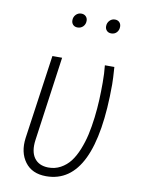

<svg xmlns="http://www.w3.org/2000/svg" viewBox="-84 -789 631 857"><g transform="rotate(10 231.5 -360.0)"><path d="M208 -667Q195.3 -667 187.7 -674.8Q180.2 -682.6 180.2 -694.8Q180.2 -710 190.2 -720.5Q200.2 -731 214.8 -731Q227.5 -731 235.4 -723.1Q243.2 -715.3 243.2 -703.1Q243.2 -687.5 233.2 -677.2Q223.1 -667 208 -667ZM360.8 -667Q348.1 -667 340.6 -674.8Q333 -682.6 333 -694.8Q333 -710 343 -720.5Q353 -731 367.2 -731Q379.9 -731 387.5 -723.1Q395 -715.3 395 -703.1Q395 -687.5 385.5 -677.2Q376 -667 360.8 -667ZM400.9 -522Q404.8 -468.3 404.8 -443.8Q404.8 11.2 185.1 11.2Q121.1 11.2 89.1 -32Q57.1 -75.2 65.9 -141.1L120.1 -522H164.1L110.8 -140.1Q103.5 -87.4 124 -58.6Q144.5 -29.8 187 -28.8Q217.8 -28.3 243.4 -42.2Q269 -56.2 286.9 -79.3Q304.7 -102.5 318.4 -136.5Q332 -170.4 340.1 -206.3Q348.1 -242.2 353.3 -284.9Q358.4 -327.6 360.1 -365.5Q361.8 -403.3 361.8 -443.8Q361.8 -487.3 357.9 -522Z"/></g></svg>

Font: Fira Sans Compressed ExtraLight
Style: Italic
Weight: 250
Width: 3
Italic angle: -8°
Designer: Carrois Corporate & Edenspiekermann AG
Foundry: Carrois Corporate GbR & Edenspiekermann AG
Version: Version 4.203;PS 004.203;hotconv 1.0.88;makeotf.lib2.5.64775